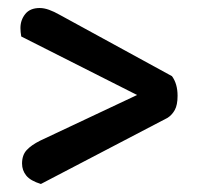

<svg xmlns="http://www.w3.org/2000/svg" viewBox="-20 -535 509 479"><path d="M33 -444Q32 -450 31.5 -455Q31 -460 31 -465Q31 -485 43 -500Q55 -515 79 -515Q90 -515 102.5 -510.5Q115 -506 129 -498L409 -345Q423 -326 423 -296Q423 -273 416 -260.5Q409 -248 398 -241L82 -76Q56 -84 45.5 -97Q35 -110 35 -127Q35 -148 46.5 -160.5Q58 -173 80 -184L322 -298Z"/></svg>

Font: Baloo Chettan 2 Medium
Style: Regular
Weight: 500
Designer: Maithili Shingre, Unnati Kotecha and Ek Type
Foundry: Ek Type
Version: Version 1.640;hotconv 1.0.111;makeotfexe 2.5.65597; ttfautoh